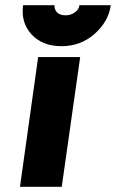

<svg xmlns="http://www.w3.org/2000/svg" viewBox="-20 -720 447 740"><path d="M57 0H218L289 -500H127ZM69 -700Q60 -633 101 -588Q143 -542 217 -542Q290 -542 343 -588Q398 -636 407 -700H286Q285 -684 268 -672Q253 -661 233 -661Q211 -661 200 -672Q189 -684 190 -700Z"/></svg>

Font: Unageo
Style: Black-Italic
Weight: 900
Designer: Richard Sepsi
Foundry: Richard Sepsi
Version: Version 2.000